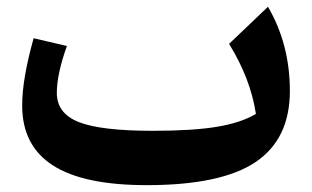

<svg xmlns="http://www.w3.org/2000/svg" viewBox="-20 -537 919 566"><path d="M734.4 -201.2Q718.8 -304.7 655.3 -407.7L770 -517.1Q834.5 -406.2 834.5 -269Q834.5 -127 733.2 -59.1Q631.8 8.8 412.6 8.8Q226.1 8.8 135.7 -49.6Q45.4 -107.9 45.4 -225.6Q45.4 -267.1 54 -315.9Q62.5 -364.7 79.1 -424.3L177.2 -401.4Q147.5 -318.4 147.5 -263.2Q147.5 -202.6 212.6 -177Q277.8 -151.4 430.7 -151.4Q547.4 -151.4 618.7 -163.1Q689.9 -174.8 734.4 -201.2Z"/></svg>

Font: Pinar-DS2-FD Bold
Style: Regular
Weight: 700
Designer: Amin Abedi
Version: Version 3.000